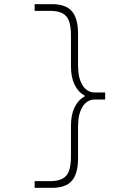

<svg xmlns="http://www.w3.org/2000/svg" viewBox="-20 -790 640 920"><path d="M230 110H146V78H221Q257 78 279 66.5Q301 55 310.5 29Q320 3 320 -40V-187Q320 -240 337.5 -276Q355 -312 386 -328V-332Q355 -348 337.5 -384Q320 -420 320 -473V-620Q320 -664 310.5 -689.5Q301 -715 279 -726.5Q257 -738 221 -738H146V-770H230Q295 -770 324.5 -736Q354 -702 354 -628V-475Q354 -416 375.5 -381.5Q397 -347 434 -347H484V-313H434Q397 -313 375.5 -278.5Q354 -244 354 -185V-32Q354 42 324.5 76Q295 110 230 110Z"/></svg>

Font: M PLUS Code Latin Expanded ExtraLight
Style: Regular
Weight: 250
Width: 7
Designer: Coji Morishita
Foundry: UNDERFOREST DESIGN
Version: Version 1.002; ttfautohint (v1.8.3)